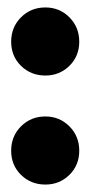

<svg xmlns="http://www.w3.org/2000/svg" viewBox="-20 -496 243 516"><path d="M102 -476Q140 -476 166.5 -449.5Q193 -423 193 -384Q193 -345 166.5 -319Q140 -293 102 -293Q63 -293 36.5 -319Q10 -345 10 -384Q10 -423 36.5 -449.5Q63 -476 102 -476ZM102 -183Q140 -183 166.5 -156.5Q193 -130 193 -91Q193 -52 166.5 -26Q140 0 102 0Q63 0 36.5 -26Q10 -52 10 -91Q10 -130 36.5 -156.5Q63 -183 102 -183Z"/></svg>

Font: Palanquin Dark
Style: Bold
Weight: 700
Designer: Pria Ravichandran
Version: Version 1.000